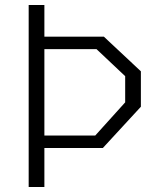

<svg xmlns="http://www.w3.org/2000/svg" viewBox="-20 -750 660 770"><path d="M95 0H158V-156.5H392.5L545 -322V-464L396.5 -603H158V-730H95ZM158 -206.5V-553H367L482 -444.5V-339.5L362 -206.5Z"/></svg>

Font: Monaspace Krypton ExtraLight
Style: Regular
Weight: 200
Designer: Riley Cran & the Lettermatic Team
Foundry: Lettermatic
Version: Version 1.101 (Monaspace Krypton)